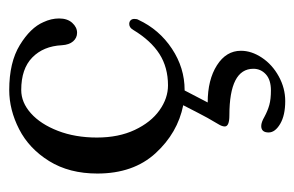

<svg xmlns="http://www.w3.org/2000/svg" viewBox="-131 -289 638 416"><g transform="rotate(-90 188.0 -81.0)"><path d="M344 -120Q349 -120 352 -117Q355 -114 355 -109Q355 -103 353 -100Q332 -55 290.5 -27.5Q249 0 201 0H200Q196 8 174 50Q223 50 254.5 70Q286 90 286 122Q286 145 271 167.5Q256 190 230.5 204Q205 218 177 218Q146 218 127.5 207Q109 196 109 182Q109 166 123 166Q131 166 143 173Q156 180 168.5 183.5Q181 187 200 187Q223 187 235 176Q247 165 247 149Q247 97 146 97Q122 97 122 87Q122 81 127 73Q142 48 151 30Q155 22 168 -3Q108 -15 64 -63Q20 -111 20 -189Q20 -250 47 -293.5Q74 -337 116 -358.5Q158 -380 201 -380Q261 -380 298.5 -357Q336 -334 348 -306Q356 -289 356 -272Q356 -254 346.5 -243.5Q337 -233 325 -233Q314 -233 306.5 -241.5Q299 -250 298 -266Q296 -306 271.5 -330Q247 -354 201 -354Q174 -354 150.5 -333Q127 -312 112.5 -274.5Q98 -237 98 -190Q98 -143 114.5 -108Q131 -73 157 -54.5Q183 -36 211 -36Q250 -36 279 -54.5Q308 -73 331 -111Q336 -120 344 -120Z"/></g></svg>

Font: Hina Mincho
Style: Regular
Weight: 400
Designer: satsuyako
Foundry: satsuyako
Version: Version 1.100